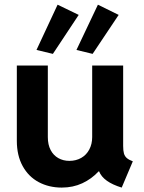

<svg xmlns="http://www.w3.org/2000/svg" viewBox="-20 -808 625 835"><path d="M53.2 -195.8V-522.9H188V-211.9Q188 -178.7 200.2 -155.5Q212.4 -132.3 233.6 -120.4Q254.9 -108.4 281.7 -108.4Q310.5 -108.4 333.3 -121.3Q356 -134.3 368.4 -158Q380.9 -181.6 380.9 -211.9V-522.9H515.6V-173.3Q515.6 -152.8 519 -140.6Q522.5 -128.4 531.5 -120.6Q540.5 -112.8 557.6 -106.4L509.3 7.8Q429.2 -16.6 411.1 -62.5H408.7Q378.4 -29.8 337.9 -11Q297.4 7.8 248.5 7.8Q192.9 7.8 148.4 -15.9Q104 -39.6 78.6 -85.7Q53.2 -131.8 53.2 -195.8ZM138.7 -590.8 230.5 -787.6 322.3 -743.2 210 -573.7ZM312.5 -590.8 405.8 -787.6 496.1 -743.2 382.8 -573.7Z"/></svg>

Font: Reddit Sans
Style: Bold
Weight: 700
Designer: Stephen Hutchings
Foundry: Reddit
Version: Version 1.013